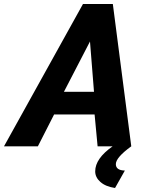

<svg xmlns="http://www.w3.org/2000/svg" viewBox="-77 -730 738 958"><path d="M501 89Q501 120 546 121L497 208Q450 201 424 178Q398 155 398 125Q398 61 485 0H410L395 -159H193L112 0H-57L337 -710H486L578 0Q501 56 501 89ZM242 -272H392L372 -523Z"/></svg>

Font: Raleway-v4020 ExtraBold
Style: Italic
Weight: 800
Italic angle: -12°
Designer: Matt McInerney, Pablo Impallari, Rodrigo Fuenzalida
Foundry: Matt McInerney, Pablo Impallari, Rodrigo Fuenzalida
Version: Version 4.020;PS 004.020;hotconv 1.0.88;makeotf.lib2.5.64775